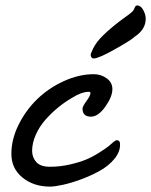

<svg xmlns="http://www.w3.org/2000/svg" viewBox="-20 -671 558 709"><path d="M422.9 -144Q423.3 -141.1 423.3 -136.2Q423.3 -108.9 401.6 -83.3Q379.9 -57.6 347.7 -39.8Q315.4 -22 278.8 -8.5Q242.2 4.9 211.9 11.5Q181.6 18.1 164.6 18.1Q104 18.1 63 -15.4Q22 -48.8 22 -103Q22 -156.7 48.8 -210.7Q75.7 -264.6 117.9 -305.4Q160.2 -346.2 216.1 -371.6Q272 -397 326.7 -397Q353 -397 374 -381.8Q395 -366.7 395 -341.8Q395 -314 368.9 -277.1Q342.8 -240.2 315.9 -240.2Q284.7 -240.2 284.7 -270Q284.7 -277.8 299.3 -297.9Q314 -317.9 314 -327.1Q314 -332 308.6 -332Q281.7 -332 246.6 -310.1Q220.2 -294.9 195.1 -274.4Q169.9 -253.9 147.7 -228.8Q125.5 -203.6 112.1 -173.3Q98.6 -143.1 98.6 -113.8Q98.6 -89.8 114 -72.5Q129.4 -55.2 164.6 -55.2Q202.1 -55.2 238.8 -63.7Q275.4 -72.3 299.1 -82.3Q322.8 -92.3 347.9 -108.4Q373 -124.5 380.4 -130.6Q387.7 -136.7 399.4 -147Q401.4 -148.4 401.9 -148.9Q407.2 -153.3 411.6 -153.3Q420.4 -153.3 422.9 -144ZM407.2 -581.1Q421.4 -592.8 440.4 -606.2Q459.5 -619.6 466.8 -626.5Q474.1 -633.3 477.1 -642.1Q480.5 -650.9 486.3 -650.9Q500 -650.9 509 -634Q518.1 -617.2 518.1 -602.1Q518.1 -562 477.1 -535.2Q463.9 -522.5 403.8 -488.8Q343.8 -455.1 326.2 -455.1Q320.8 -455.1 317.9 -459.2Q314.9 -463.4 314.9 -467.8Q314.9 -472.2 317.4 -477.1Q328.1 -505.4 349.4 -528.6Q370.6 -551.8 407.2 -581.1Z"/></svg>

Font: Yellowtail
Style: Regular
Weight: 400
Designer: Astigmatic (AOETI)
Foundry: Astigmatic (AOETI)
Version: Version 1.000